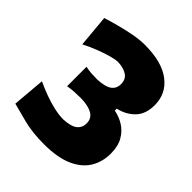

<svg xmlns="http://www.w3.org/2000/svg" viewBox="-219 -947 1109 1109"><g transform="rotate(45 335.0 -393.0)"><path d="M320.3 16.6Q224.6 16.6 153.8 -1.7Q83 -20 37.6 -32.2L54.7 -232.4Q93.8 -213.9 137 -198Q180.2 -182.1 221.7 -172.9Q263.2 -163.6 296.4 -163.6Q357.4 -166 383.5 -186.8Q409.7 -207.5 409.7 -242.2Q409.7 -282.7 377.9 -301.8Q346.2 -320.8 286.1 -322.8Q258.8 -322.8 231.9 -321.3Q205.1 -319.8 177.7 -314.9V-473.6Q201.7 -468.3 225.1 -466.8Q248.5 -465.3 272.5 -465.3Q333.5 -467.8 361.6 -487.1Q389.6 -506.3 389.6 -543.5Q389.6 -582.5 362.1 -601.3Q334.5 -620.1 287.1 -622.1Q268.1 -622.1 232.2 -612.3Q196.3 -602.5 153.3 -585.9Q110.4 -569.3 68.8 -547.9L50.8 -745.1Q84.5 -755.9 132.8 -769Q181.2 -782.2 232.7 -792Q284.2 -801.8 326.2 -801.8Q465.8 -801.8 539.6 -745.6Q613.3 -689.5 613.3 -595.2Q613.3 -521.5 572.5 -480.2Q531.7 -439 472.2 -426.3V-410.2Q512.7 -402.8 549.3 -380.4Q585.9 -357.9 608.9 -318.1Q631.8 -278.3 631.8 -218.3Q631.8 -149.4 598.9 -96.4Q565.9 -43.5 497.1 -13.4Q428.2 16.6 320.3 16.6Z"/></g></svg>

Font: Pinar ExtraBold
Style: Regular
Weight: 800
Designer: Amin Abedi
Version: Version 3.000